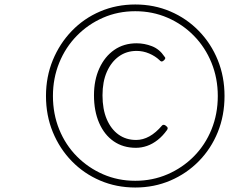

<svg xmlns="http://www.w3.org/2000/svg" viewBox="-20 -920 1045 856"><path d="M583 -84Q499 -84 426.5 -115Q354 -146 300 -201.5Q246 -257 215.5 -331Q185 -405 185 -492Q185 -578 215.5 -652Q246 -726 300 -782Q354 -838 426.5 -869Q499 -900 583 -900Q667 -900 739.5 -869Q812 -838 866.5 -782Q921 -726 951 -652Q981 -578 981 -492Q981 -405 951 -331Q921 -257 866.5 -201.5Q812 -146 739.5 -115Q667 -84 583 -84ZM583 -114Q660 -114 727 -143Q794 -172 844.5 -223Q895 -274 923 -343Q951 -412 951 -492Q951 -571 923 -640Q895 -709 844.5 -760.5Q794 -812 727 -841Q660 -870 583 -870Q506 -870 439.5 -841Q373 -812 322.5 -760.5Q272 -709 244 -640Q216 -571 216 -492Q216 -412 244 -343Q272 -274 322.5 -223Q373 -172 439.5 -143Q506 -114 583 -114ZM586 -261Q529 -261 487 -290Q445 -319 422 -372Q399 -425 399 -495Q399 -563 423 -615.5Q447 -668 489.5 -697.5Q532 -727 589 -727Q624 -727 657.5 -714Q691 -701 713 -668Q718 -663 716.5 -659Q715 -655 711 -651Q704 -645 699.5 -646Q695 -647 691 -652Q672 -670 645 -681.5Q618 -693 589 -693Q544 -693 510 -668.5Q476 -644 456.5 -600Q437 -556 437 -495Q437 -433 456 -388.5Q475 -344 508.5 -320Q542 -296 587 -296Q617 -296 646 -312Q675 -328 703 -361Q706 -364 711 -363.5Q716 -363 721 -358Q727 -354 727.5 -349.5Q728 -345 725 -341Q706 -314 683 -296Q660 -278 635.5 -269.5Q611 -261 586 -261Z"/></svg>

Font: Playwrite RO Thin
Style: Regular
Weight: 250
Version: Version 1.002